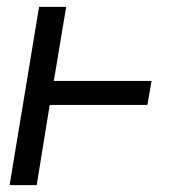

<svg xmlns="http://www.w3.org/2000/svg" viewBox="-20 -540 540 560"><path d="M8 0 94 -520H173L137 -304H422L410 -234H125L87 0Z"/></svg>

Font: Iosevka Term Oblique
Style: Regular
Weight: 400
Italic angle: -9°
Monospace: yes
Designer: Belleve Invis
Foundry: Belleve Invis
Version: Version 31.4.0